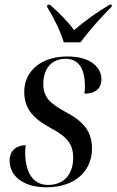

<svg xmlns="http://www.w3.org/2000/svg" viewBox="-20 -786 496 816"><path d="M251 -606H322C358 -655 410 -713 454 -757L456 -766H446C390 -733 335 -693 295 -658C268 -695 232 -731 192 -766H182L180 -757C204 -719 237 -654 251 -606ZM177 10C299 10 371 -59 371 -155C371 -232 328 -274 259 -310C194 -346 164 -371 164 -430C164 -488 194 -536 259 -536C318 -536 340 -489 341 -422C341 -411 340 -400 339 -388C382 -388 411 -407 411 -449C411 -496 370 -546 266 -546C155 -546 83 -484 83 -396C83 -318 129 -278 197 -241C266 -204 291 -173 291 -115C291 -44 250 0 185 0C118 0 88 -55 87 -137C87 -147 88 -158 89 -169C60 -169 21 -154 21 -103C21 -37 80 10 177 10Z"/></svg>

Font: Noto Serif Display SemiCondensed
Style: Italic
Weight: 400
Width: 4
Italic angle: -12°
Designer: Monotype Design Team
Foundry: Monotype Imaging Inc.
Version: Version 2.009